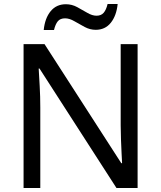

<svg xmlns="http://www.w3.org/2000/svg" viewBox="-20 -933 800 953"><path d="M663 0H558L176 -593H172Q174 -558 177 -506Q180 -454 180 -399V0H97V-714H201L582 -123H586Q585 -139 583.5 -171Q582 -203 580.5 -241Q579 -279 579 -311V-714H663ZM197 -784Q203 -843 231.5 -877.5Q260 -912 307 -912Q337 -912 363.5 -897.5Q390 -883 414 -869Q438 -855 459 -855Q482 -855 494.5 -869.5Q507 -884 514 -913H564Q558 -855 530 -820Q502 -785 455 -785Q427 -785 400.5 -799Q374 -813 349.5 -827.5Q325 -842 303 -842Q279 -842 267 -827.5Q255 -813 248 -784Z"/></svg>

Font: Noto Sans Samaritan
Style: Regular
Weight: 400
Designer: Monotype Design Team
Foundry: Monotype Imaging Inc.
Version: Version 2.001; ttfautohint (v1.8.4.7-5d5b)